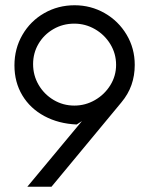

<svg xmlns="http://www.w3.org/2000/svg" viewBox="-20 -711 568 731"><path d="M292 -250 272 -237Q203 -240 149 -269Q95 -298 65 -348Q35 -398 35 -462Q35 -526 65.5 -578.5Q96 -631 148.5 -661Q201 -691 264 -691Q326 -691 378.5 -661Q431 -631 462 -579Q493 -527 493 -464Q493 -423 480.5 -387.5Q468 -352 442 -321L176 0H84ZM422 -464Q422 -507 400 -543Q378 -579 341.5 -600Q305 -621 263 -621Q219 -621 183 -600Q147 -579 126.5 -544Q106 -509 106 -467Q106 -424 127 -388Q148 -352 184 -330.5Q220 -309 263 -309Q305 -309 341.5 -330Q378 -351 400 -386.5Q422 -422 422 -464Z"/></svg>

Font: Teachers[wght]
Style: Regular
Weight: 400
Designer: Alfredo Marco Pradil & Chank Diesel
Version: Version 1.000;Glyphs 3.1.2 (3151)